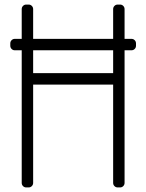

<svg xmlns="http://www.w3.org/2000/svg" viewBox="-20 -820 640 840"><path d="M575 -620V-630C575 -635.7 573.1 -640.4 569.2 -644.2C565.4 -648.1 560.7 -650 555 -650H45C39.3 -650 34.6 -648.1 30.8 -644.2C26.9 -640.4 25 -635.7 25 -630V-620C25 -614.3 26.9 -609.6 30.8 -605.8C34.6 -601.9 39.3 -600 45 -600H555C560.7 -600 565.4 -601.9 569.2 -605.8C573.1 -609.6 575 -614.3 575 -620ZM75 -780V-20C75 -14.3 76.9 -9.6 80.8 -5.8C84.6 -1.9 89.3 0 95 0H105C110.7 0 115.4 -1.9 119.2 -5.8C123.1 -9.6 125 -14.3 125 -20V-450H475V-20C475 -14.3 476.9 -9.6 480.8 -5.8C484.6 -1.9 489.3 0 495 0H505C510.7 0 515.4 -1.9 519.2 -5.8C523.1 -9.6 525 -14.3 525 -20V-780C525 -785.7 523.1 -790.4 519.2 -794.2C515.4 -798.1 510.7 -800 505 -800H495C489.3 -800 484.6 -798.1 480.8 -794.2C476.9 -790.4 475 -785.7 475 -780V-500H125V-780C125 -785.7 123.1 -790.4 119.2 -794.2C115.4 -798.1 110.7 -800 105 -800H95C89.3 -800 84.6 -798.1 80.8 -794.2C76.9 -790.4 75 -785.7 75 -780Z"/></svg>

Font: lerotica
Style: Regular
Weight: 400
Designer: defharo
Foundry: deFharo
Version: Version 1.001 2011